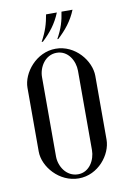

<svg xmlns="http://www.w3.org/2000/svg" viewBox="-76 -684 491 736"><g transform="rotate(-10 169.0 -315.5)"><path d="M126 -535C157 -564 181 -594 198 -636H156C150 -601 142 -573 121 -535ZM186 -535C217 -564 242 -594 259 -636H216C211 -601 203 -573 182 -535ZM37 -123C37 -64 95 5 171 5C247 5 301 -65 301 -123V-371C301 -430 245 -500 169 -500C93 -500 37 -429 37 -371ZM99 -402C99 -440 125 -484 170 -484C215 -484 239 -440 239 -402V-93C239 -55 215 -11 171 -11C125 -11 99 -55 99 -93Z"/></g></svg>

Font: Emberly
Style: Regular
Weight: 400
Designer: Rajesh Rajput
Foundry: Rajesh Rajput
Version: Version 1.000